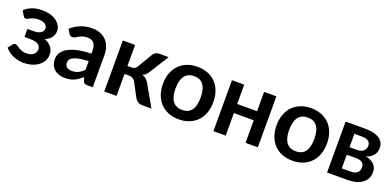

<svg xmlns="http://www.w3.org/2000/svg" viewBox="-5 -1165 3712 1816"><g transform="rotate(20 1851.5 -257.0)"><path d="M31 -457.5Q60 -485.5 103 -503.2Q146 -521 206 -521Q253.5 -521 290.5 -509.8Q327.5 -498.5 352.8 -479.2Q378 -460 391.2 -435.2Q404.5 -410.5 404.5 -383.5Q404.5 -368.5 400.2 -352.8Q396 -337 386 -322.2Q376 -307.5 360 -294.5Q344 -281.5 320.5 -272.5Q363 -257 388.8 -226.2Q414.5 -195.5 414.5 -149.5Q414.5 -112 397.2 -83Q380 -54 351.5 -33.8Q323 -13.5 286.2 -3Q249.5 7.5 210.5 7.5Q188.5 7.5 163.2 3.5Q138 -0.5 112.5 -10.2Q87 -20 62.5 -36.2Q38 -52.5 18 -76.5L53.5 -121.5Q61 -133 76 -133Q87.5 -133 98 -125.8Q108.5 -118.5 122.2 -109.8Q136 -101 155 -93.8Q174 -86.5 202.5 -86.5Q249 -86.5 273 -107.5Q297 -128.5 297 -160Q297 -191 272.2 -208.5Q247.5 -226 192 -226H134V-306.5H192Q240.5 -306.5 266.5 -323.5Q292.5 -340.5 292.5 -368.5Q292.5 -394 269.8 -410.5Q247 -427 202.5 -427Q176 -427 157.5 -421.5Q139 -416 125.8 -409.8Q112.5 -403.5 103.5 -398Q94.5 -392.5 86.5 -392.5Q78 -392.5 72 -395.8Q66 -399 59 -410Z M847 0Q829.5 0 820 -5.2Q810.5 -10.5 805 -26.5L794 -63Q774.5 -45.5 756 -32.2Q737.5 -19 717.5 -10Q697.5 -1 674.8 3.5Q652 8 624.5 8Q592 8 564.5 -0.8Q537 -9.5 517 -27Q497 -44.5 486 -70.5Q475 -96.5 475 -131Q475 -160 490.2 -188.2Q505.5 -216.5 541 -239.2Q576.5 -262 635.5 -277Q694.5 -292 782.5 -294V-324Q782.5 -375.5 760.5 -400.2Q738.5 -425 697 -425Q667 -425 647.2 -418Q627.5 -411 612.5 -402.2Q597.5 -393.5 585.2 -386.5Q573 -379.5 558 -379.5Q545 -379.5 536 -386.2Q527 -393 521.5 -402L499.5 -441.5Q588 -522.5 712.5 -522.5Q757.5 -522.5 793 -507.8Q828.5 -493 853 -466.8Q877.5 -440.5 890.2 -404Q903 -367.5 903 -324V0ZM662.5 -77Q700.5 -77 728.2 -90.8Q756 -104.5 782.5 -132.5V-219Q728.5 -216.5 692.2 -209.8Q656 -203 634 -192.5Q612 -182 602.5 -168Q593 -154 593 -137.5Q593 -105 612.2 -91Q631.5 -77 662.5 -77Z M1325.5 -480.5Q1334.5 -495 1350 -504Q1365.5 -513 1383 -513H1480L1360.5 -322.5Q1348 -302.5 1335 -290.2Q1322 -278 1303.5 -271Q1328.5 -263.5 1344.5 -248.8Q1360.5 -234 1373.5 -211.5L1493.5 0H1408Q1375.5 0 1357.5 -11Q1339.5 -22 1327 -42.5L1251.5 -184.5Q1241.5 -203 1225.8 -212Q1210 -221 1189 -221H1142.5V0H1019V-513H1142.5V-301.5H1182.5Q1203.5 -301.5 1216.2 -309.2Q1229 -317 1238 -333Z M1770 -521Q1827 -521 1873.8 -502.5Q1920.5 -484 1953.8 -450Q1987 -416 2005 -367Q2023 -318 2023 -257.5Q2023 -196.5 2005 -147.5Q1987 -98.5 1953.8 -64Q1920.5 -29.5 1873.8 -11Q1827 7.5 1770 7.5Q1712.5 7.5 1665.5 -11Q1618.5 -29.5 1585.2 -64Q1552 -98.5 1533.8 -147.5Q1515.5 -196.5 1515.5 -257.5Q1515.5 -318 1533.8 -367Q1552 -416 1585.2 -450Q1618.5 -484 1665.5 -502.5Q1712.5 -521 1770 -521ZM1770 -87.5Q1834 -87.5 1864.8 -130.5Q1895.5 -173.5 1895.5 -256.5Q1895.5 -339.5 1864.8 -383Q1834 -426.5 1770 -426.5Q1705 -426.5 1673.8 -382.8Q1642.5 -339 1642.5 -256.5Q1642.5 -174 1673.8 -130.8Q1705 -87.5 1770 -87.5Z M2564.5 -513V0H2441V-227H2241V0H2117.5V-513H2241V-318.5H2441V-513Z M2914 -521Q2971 -521 3017.8 -502.5Q3064.5 -484 3097.8 -450Q3131 -416 3149 -367Q3167 -318 3167 -257.5Q3167 -196.5 3149 -147.5Q3131 -98.5 3097.8 -64Q3064.5 -29.5 3017.8 -11Q2971 7.5 2914 7.5Q2856.5 7.5 2809.5 -11Q2762.5 -29.5 2729.2 -64Q2696 -98.5 2677.8 -147.5Q2659.5 -196.5 2659.5 -257.5Q2659.5 -318 2677.8 -367Q2696 -416 2729.2 -450Q2762.5 -484 2809.5 -502.5Q2856.5 -521 2914 -521ZM2914 -87.5Q2978 -87.5 3008.8 -130.5Q3039.5 -173.5 3039.5 -256.5Q3039.5 -339.5 3008.8 -383Q2978 -426.5 2914 -426.5Q2849 -426.5 2817.8 -382.8Q2786.5 -339 2786.5 -256.5Q2786.5 -174 2817.8 -130.8Q2849 -87.5 2914 -87.5Z M3261.5 -513H3463.5Q3512 -513 3547.2 -503.5Q3582.5 -494 3605.5 -477.5Q3628.5 -461 3639.5 -438.2Q3650.5 -415.5 3650.5 -389Q3650.5 -372.5 3646.2 -354.5Q3642 -336.5 3631 -320.2Q3620 -304 3601.5 -290.5Q3583 -277 3554.5 -269.5Q3580 -264 3601.2 -254.2Q3622.5 -244.5 3637.5 -229.8Q3652.5 -215 3660.8 -195.2Q3669 -175.5 3669 -151Q3669 -112 3652.8 -83.5Q3636.5 -55 3609.2 -36.5Q3582 -18 3546.2 -9Q3510.5 0 3471.5 0H3261.5ZM3379 -222V-84.5H3471Q3510 -84.5 3532.8 -103.5Q3555.5 -122.5 3555.5 -155.5Q3555.5 -169.5 3551.8 -181.8Q3548 -194 3538.5 -203Q3529 -212 3512.8 -217Q3496.5 -222 3471.5 -222ZM3379 -298H3460Q3478 -298 3493 -303.2Q3508 -308.5 3519 -318.2Q3530 -328 3536 -341.2Q3542 -354.5 3542 -370.5Q3542 -382 3538 -393.2Q3534 -404.5 3524.5 -413.2Q3515 -422 3499.2 -427.2Q3483.5 -432.5 3460 -432.5H3379Z"/></g></svg>

Font: Lato
Style: Bold
Weight: 700
Designer: Lukasz Dziedzic
Foundry: tyPoland Lukasz Dziedzic
Version: Version 2.007; 2014-02-27